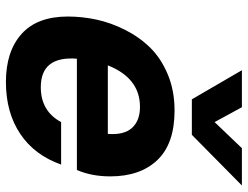

<svg xmlns="http://www.w3.org/2000/svg" viewBox="-112 -692 818 633"><g transform="rotate(90 296.5 -375.0)"><path d="M344 -542Q453 -542 507 -485.5Q561 -429 561 -330Q561 -269 540 -220H173Q164 -101 267 -101Q346 -101 382 -168H522Q491 -80 420.5 -33Q350 14 250 14Q149 14 91.5 -37.5Q34 -89 34 -190Q34 -237 44 -284Q54 -331 77.5 -378Q101 -425 136 -461Q171 -497 224.5 -519.5Q278 -542 344 -542ZM195 -322H421Q425 -376 401 -402Q377 -428 332 -428Q237 -428 195 -322ZM211 -764H333L382 -674L468 -764H591L424 -599H307Z"/></g></svg>

Font: Nacelle Bold
Style: Italic
Weight: 700
Italic angle: -12°
Designer: Sora Sagano
Foundry: Sora Sagano
Version: Version 1.000;FEAKit 1.0